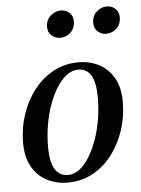

<svg xmlns="http://www.w3.org/2000/svg" viewBox="-52 -736 579 791"><g transform="rotate(-5 238.0 -340.5)"><path d="M196 14Q151 14 112 -5.5Q73 -25 50 -65Q27 -105 27 -165Q27 -226 45.5 -281.5Q64 -337 98 -381Q132 -425 179 -450.5Q226 -476 283 -476Q329 -476 367 -456.5Q405 -437 428 -397.5Q451 -358 451 -298Q451 -237 432.5 -181Q414 -125 380.5 -81Q347 -37 300 -11.5Q253 14 196 14ZM200 -17Q225 -17 247.5 -34Q270 -51 288.5 -81Q307 -111 321 -150Q335 -189 342.5 -233.5Q350 -278 350 -323Q350 -388 332 -417Q314 -446 279 -446Q254 -446 231.5 -429Q209 -412 190 -382Q171 -352 157 -313Q143 -274 135.5 -230Q128 -186 128 -140Q128 -75 147 -46Q166 -17 200 -17ZM218 -583Q198 -583 182.5 -596Q167 -609 167 -632Q167 -661 186.5 -678Q206 -695 229 -695Q250 -695 264.5 -681.5Q279 -668 279 -647Q279 -617 260.5 -600Q242 -583 218 -583ZM407 -583Q388 -583 373 -596Q358 -609 358 -632Q358 -661 377 -678Q396 -695 419 -695Q440 -695 454.5 -681.5Q469 -668 469 -647Q469 -617 450.5 -600Q432 -583 407 -583Z"/></g></svg>

Font: Source Serif 4 48pt SemiBold
Style: Italic
Weight: 600
Italic angle: -12°
Designer: Frank Grießhammer
Foundry: Adobe Systems Incorporated
Version: Version 4.004;hotconv 1.0.116;makeotfexe 2.5.65601